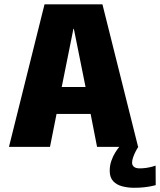

<svg xmlns="http://www.w3.org/2000/svg" viewBox="-20 -696 758 910"><path d="M22.5 0H217L248 -156H409.5L440 0H634.5L465.5 -675.5H191ZM272.5 -283.5 328 -559.5H330L385.5 -283.5ZM615.5 194Q640 194 661.5 191.8Q683 189.5 698.2 186.2Q713.5 183 718 181.5L717.5 89Q713 91 700.5 94.2Q688 97.5 672.5 99.8Q657 102 642.5 102Q623.5 102 614.8 94.5Q606 87 606 75Q606 64 610.8 50Q615.5 36 622.8 22Q630 8 635.5 0H545.5Q537.5 9 526.5 26.5Q515.5 44 507.8 66.2Q500 88.5 500 113.5Q500 145.5 516.8 163Q533.5 180.5 560 187.2Q586.5 194 615.5 194Z"/></svg>

Font: Anybody SemiCondensed ExtraBold
Style: Regular
Weight: 800
Width: 4
Version: Version 1.113;gftools[0.9.25]